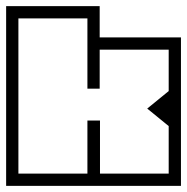

<svg xmlns="http://www.w3.org/2000/svg" viewBox="-40 -606 610 626"><path d="M245 -213Q245 -213 248 -213Q251 -213 255.5 -213Q260 -213 265 -213Q270.5 -213 275.2 -213Q280 -213 283 -213Q286 -213 286 -213Q286 -205 286 -185.2Q286 -165.5 286 -141Q286 -116.5 286 -93.2Q286 -70 286 -55Q286 -40 286 -40Q286 -40 286 -40Q286 -40 286 -40Q286 -40 286 -40Q286 -40 302.2 -40Q318.5 -40 344 -40Q369.5 -40 398 -40Q426.5 -40 452 -40Q477.5 -40 493.8 -40Q510 -40 510 -40Q510 -40 510 -40Q510 -40 510 -40Q510 -40 510 -40Q510 -40 510 -55.8Q510 -71.5 510 -89.8Q510 -108 510 -115Q510 -120.5 510 -125.8Q510 -131 510 -138.8Q510 -146.5 510 -158.5Q510 -170.5 510 -189Q510 -189 510 -189Q510 -189 510 -189Q510 -189 510 -189Q510 -189 510 -199.5Q510 -210 510 -224Q510 -238 510 -248.5Q510 -259 510 -259H550Q550 -234.5 550 -204.8Q550 -175 550 -141.8Q550 -108.5 550 -72.8Q550 -37 550 0Q550 0 550 0Q550 0 550 0Q550 0 550 0Q550 0 550 0Q550 0 550 0Q550 0 550 0Q550 0 550 0Q550 0 550 0Q550 0 528.5 0Q507 0 473 0Q439 0 400.5 0Q362 0 327.2 0Q292.5 0 269.8 0Q247 0 245 0Q245 0 245 0Q245 0 245 0Q245 0 245 0Q245 0 245 0Q245 0 245 0Q245 0 245 0Q245 0 245 0Q245 0 245 -6Q245 -12 245 -20Q245 -28 245 -34Q245 -40 245 -40Q245 -40 245 -40Q245 -40 245 -40Q245 -40 245 -40Q245 -60 245 -79.8Q245 -99.5 245 -118.2Q245 -137 245 -154Q245 -171 245 -186Q245 -201 245 -213ZM-20 -279H20Q20 -279 20 -261.8Q20 -244.5 20 -217.2Q20 -190 20 -159.5Q20 -129 20 -101.8Q20 -74.5 20 -57.2Q20 -40 20 -40Q20 -40 20 -40Q20 -40 20 -40Q20 -40 20 -40Q20 -40 20 -40Q20 -40 20 -40Q20 -40 20 -40Q20 -40 20 -40Q20 -40 20 -40Q20 -40 20 -40Q20 -40 20 -40Q20 -40 20 -40Q20 -40 20 -40Q20 -40 20 -40Q20 -40 38.2 -40Q56.5 -40 85.2 -40Q114 -40 146 -40Q178 -40 206.8 -40Q235.5 -40 253.8 -40Q272 -40 272 -40Q272 -30.5 272 -20.2Q272 -10 272 0Q272 0 272 0Q272 0 272 0Q272 0 272 0Q272 0 272 0Q272 0 272 0Q272 0 251 0Q230 0 196.8 0Q163.5 0 126 0Q88.5 0 55.2 0Q22 0 1 0Q-20 0 -20 0Q-20 0 -20 0Q-20 0 -20 0Q-20 0 -20 0Q-20 0 -20 0Q-20 0 -20 -20.2Q-20 -40.5 -20 -72.2Q-20 -104 -20 -139.5Q-20 -175 -20 -206.8Q-20 -238.5 -20 -258.8Q-20 -279 -20 -279ZM-20 -288V-586Q-20 -586 -4.5 -586Q11 -586 34.2 -586Q57.5 -586 81 -586Q104.5 -586 121 -586Q137.5 -586 139 -586Q139 -586 139 -586Q139 -586 139 -586Q139 -586 139 -586Q139 -586 139 -586Q139 -586 139 -586Q139 -586 139 -586Q139 -586 139 -586Q139 -586 139 -586Q139 -586 139 -586Q139 -586 139 -586Q140.5 -586 155.5 -586Q170.5 -586 192.2 -586Q214 -586 235.2 -586Q256.5 -586 270.8 -586Q285 -586 285 -586V-484Q306 -484 327 -484Q348 -484 369 -484Q390 -484 411 -484Q411 -484 425 -484Q439 -484 459.8 -484Q480.5 -484 501.2 -484Q522 -484 536 -484Q550 -484 550 -484Q550 -484 550 -484Q550 -484 550 -484Q550 -484 550 -484Q550 -484 550 -484V-287H510V-444Q510 -444 510 -444Q510 -444 510 -444Q510 -444 510 -444Q510 -444 510 -444Q510 -444 510 -444Q510 -444 510 -444Q510 -444 510 -444Q510 -444 493.8 -444Q477.5 -444 452 -444Q426.5 -444 397.8 -444Q369 -444 343.2 -444Q317.5 -444 301.2 -444Q285 -444 285 -444Q285 -444 285 -444Q285 -444 285 -444Q285 -444 285 -444Q285 -444 285 -431.2Q285 -418.5 285 -399.5Q285 -380.5 285 -361.5Q285 -342.5 285 -329.8Q285 -317 285 -317Q285 -317 275 -317Q265 -317 265 -317Q265 -317 255 -317Q245 -317 245 -317Q245 -317 245 -340.2Q245 -363.5 245 -397.5Q245 -431.5 245 -465.5Q245 -499.5 245 -522.8Q245 -546 245 -546Q245 -546 245 -546Q245 -546 245 -546Q245 -546 229 -546Q213 -546 192 -546Q171 -546 155 -546Q139 -546 139 -546Q139 -546 121 -546Q103 -546 79.5 -546Q56 -546 38 -546Q20 -546 20 -546Q20 -546 20 -546Q20 -546 20 -546V-288ZM440 -252Q440 -252 440 -252Q440 -252 440 -252Q440 -252 450.5 -260.5Q461 -269 475 -280.5Q489 -292 499.5 -300.5Q510 -309 510 -309V-359H529H550Q550 -359 550 -337.5Q550 -316 550 -284Q550 -252 550 -220Q550 -188 550 -166.5Q550 -145 550 -145H529H510V-195Q510 -195 499.5 -203.5Q489 -212 475 -223.5Q461 -235 450.5 -243.5Q440 -252 440 -252Q440 -252 440 -252Q440 -252 440 -252ZM-20 -358H20Q20 -330.5 20 -314Q20 -297.5 20 -282.2Q20 -267 20 -243Q20 -243 20 -243Q20 -243 20 -243Q20 -243 20 -243Q20 -243 20 -243Q20 -218 20 -205Q20 -192 20 -183.2Q20 -174.5 20 -162.8Q20 -151 20 -128H-20Z"/></svg>

Font: Honk
Style: Regular
Weight: 400
Designer: Noopur Datye & Yesha Goshar
Foundry: Ek Type
Version: Version 1.000